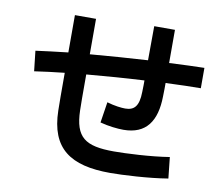

<svg xmlns="http://www.w3.org/2000/svg" viewBox="-85 -854 1169 1003"><g transform="rotate(10 500.0 -352.5)"><path d="M65 -516 77 -409C125 -416 179 -423 236 -429V-385C236 -333 236 -271 237 -229C241 -28 349 45 560 45C625 45 763 38 865 21L853 -91C755 -75 621 -69 560 -69C407 -69 353 -107 349 -249C348 -284 348 -340 348 -385V-440C450 -449 556 -457 653 -462C653 -445 653 -429 652 -401C651 -324 626 -300 579 -300C559 -300 522 -304 482 -316L465 -206C509 -194 558 -189 589 -189C710 -189 761 -266 763 -396C764 -428 764 -447 764 -468C839 -471 904 -473 950 -473V-581C904 -580 840 -578 764 -574V-750H654L653 -569C556 -563 450 -556 348 -547V-735H236V-537C174 -530 116 -523 65 -516Z"/></g></svg>

Font: KT Kiyosuna Sans Bold
Style: Regular
Weight: 700
Designer: [Zen Kaku Gothic] Yoshimichi Ohira
Version: Version 1.010;Glyphs 3.1.2 (3151)